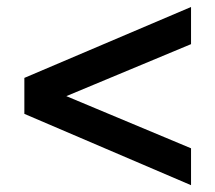

<svg xmlns="http://www.w3.org/2000/svg" viewBox="-20 -639 626 558"><path d="M50.8 -308.1V-412.6L535.2 -618.7V-510.7L89.8 -325V-394.3L535.2 -208V-100.8Z"/></svg>

Font: Min Sans VF VF
Style: Regular
Weight: 400
Designer: Jinseong-Kim, NotoSansCJK, Nunito
Foundry: Jinseong-Kim
Version: Version 1.420;Glyphs 3.1.2 (3151)